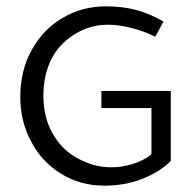

<svg xmlns="http://www.w3.org/2000/svg" viewBox="-20 -578 603 606"><path d="M315 -558Q238 -558 177 -521Q117 -486 80.5 -421Q44 -356 44 -271Q44 -195 79 -130Q112 -67 173 -29.5Q234 8 309 8Q383 8 442 -19Q488 -39 519 -70V-291H300V-237H458V-91Q435 -72 400.5 -61Q366 -50 333 -50Q301 -50 275 -57.5Q249 -65 220 -81Q173 -108 145 -158.5Q117 -209 117 -276Q117 -338 140 -387Q163 -436 212.5 -468Q262 -500 321 -500Q356 -500 397.5 -489Q439 -478 470 -462L496 -510Q455 -534 411.5 -546Q368 -558 315 -558Z"/></svg>

Font: Cambay Devanagari
Style: Regular
Weight: 400
Designer: Pooja Saxena
Foundry: Pooja Saxena
Version: Version 1.180;PS 001.180;hotconv 1.0.70;makeotf.lib2.5.58329